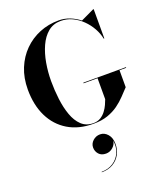

<svg xmlns="http://www.w3.org/2000/svg" viewBox="-193 -882 1144 1355"><g transform="rotate(-20 379.0 -204.0)"><path d="M334.5 166.8Q334.5 138 357.5 116.8Q380.5 95.6 412.1 95.6Q444.5 95.6 468.3 122.8Q492.1 150 492.1 196.8Q492.1 240 472.7 275Q453.3 310 417.7 330.8Q382.1 351.6 332.9 351.6V348Q382.5 348 419.7 324.2Q456.9 300.4 474.9 259.8Q492.9 219.2 484.5 168.4Q482.5 196.4 459.5 217.2Q436.5 238 406.9 238Q372.1 238 353.3 216.8Q334.5 195.6 334.5 166.8ZM426.5 -287.5H746.5V-282.5H696.5V-155Q672.5 -129.5 645.2 -100.8Q618 -72 583.5 -47Q549 -22 503.5 -6Q458 10 396.5 10Q285 10 205.8 -37.8Q126.5 -85.5 84 -172Q41.5 -258.5 41.5 -375Q41.5 -462.5 70.5 -533.2Q99.5 -604 150.5 -654.8Q201.5 -705.5 268.5 -732.8Q335.5 -760 411.5 -760Q455 -760 494.8 -744.5Q534.5 -729 567.5 -702.5L668 -750H672.5V-530H668Q660 -570.5 638.2 -609.8Q616.5 -649 583.8 -681.2Q551 -713.5 510.2 -732.5Q469.5 -751.5 424.5 -751.5Q368.5 -751.5 329 -718.8Q289.5 -686 264.8 -631.5Q240 -577 228.2 -510Q216.5 -443 216.5 -375Q216.5 -307 224.8 -239.5Q233 -172 252.8 -116.5Q272.5 -61 307.5 -27.8Q342.5 5.5 396.5 5.5Q428 5.5 451 -8.5Q474 -22.5 490 -43.8Q506 -65 516 -87.2Q526 -109.5 531.5 -125V-282.5H426.5Z"/></g></svg>

Font: Bodoni* 36pt
Style: Bold
Weight: 700
Version: Version 2.3